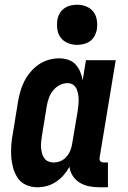

<svg xmlns="http://www.w3.org/2000/svg" viewBox="-20 -785 540 813"><path d="M138 8Q113 8 90.5 -2Q68 -12 55 -31.5Q42 -51 35.5 -74.5Q29 -98 27.5 -122.5Q26 -147 28 -172.5Q30 -198 35 -223L56 -353Q60 -376 66 -397.5Q72 -419 82.5 -440Q93 -461 108.5 -479.5Q124 -498 143.5 -511.5Q163 -525 185.5 -531.5Q208 -538 230 -538Q250 -538 268.5 -532Q287 -526 299.5 -512.5Q312 -499 319.5 -481.5Q327 -464 330 -445L344 -530H470L402 -119Q401 -114 401.5 -110Q402 -106 404.5 -103Q407 -100 411 -98.5Q415 -97 420 -97H437V8H402Q380 8 358.5 4Q337 0 318.5 -11Q300 -22 288.5 -39.5Q277 -57 274 -79Q264 -60 249.5 -43.5Q235 -27 217 -15Q199 -3 178.5 2.5Q158 8 138 8ZM207 -97Q223 -97 237.5 -103.5Q252 -110 262.5 -122.5Q273 -135 278.5 -149.5Q284 -164 286 -179L308 -309Q310 -322 311.5 -335Q313 -348 313 -360.5Q313 -373 311 -385.5Q309 -398 304 -409Q299 -420 289 -426.5Q279 -433 266 -433Q249 -433 232.5 -424.5Q216 -416 204.5 -401.5Q193 -387 187 -370Q181 -353 178 -336L157 -206Q155 -194 154 -182Q153 -170 154 -158.5Q155 -147 158 -135.5Q161 -124 167.5 -115Q174 -106 184.5 -101.5Q195 -97 207 -97ZM306 -595Q286 -595 267.5 -602.5Q249 -610 237.5 -625Q226 -640 223 -660Q220 -680 223 -701Q225 -715 232.5 -728Q240 -741 252 -749.5Q264 -758 278 -761.5Q292 -765 306 -765Q327 -765 345.5 -757.5Q364 -750 375.5 -735Q387 -720 390 -700Q393 -680 390 -659Q387 -645 380 -632Q373 -619 361 -610.5Q349 -602 334.5 -598.5Q320 -595 306 -595Z"/></svg>

Font: Iosevka Slab Extrabold
Style: Italic
Weight: 800
Italic angle: -9°
Monospace: yes
Designer: Belleve Invis
Foundry: Belleve Invis
Version: Version 11.1.0; ttfautohint (v1.8.3)